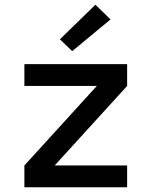

<svg xmlns="http://www.w3.org/2000/svg" viewBox="-20 -791 640 811"><path d="M83 0V-92L389 -428H83V-520H517V-428L211 -92H517V0ZM285 -575 233 -625 383 -771 447 -709Z"/></svg>

Font: Iosevka SS04 Semibold Extended
Style: Regular
Weight: 600
Width: 7
Monospace: yes
Designer: Belleve Invis
Foundry: Belleve Invis
Version: Version 19.0.0; ttfautohint (v1.8.4)